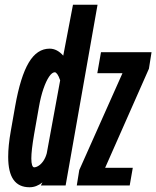

<svg xmlns="http://www.w3.org/2000/svg" viewBox="-20 -782 658 809"><path d="M152 -0.5 159 -13.5Q133.5 7 104.5 7Q59.5 7 37 -24.5Q14.5 -56 14.5 -121Q14.5 -168.5 25.5 -230L44 -335Q66 -459 101 -518Q136 -577 189 -577Q220.5 -577 246.5 -547.5L287.5 -762H391L256.5 -0.5ZM211 -477.5Q199.5 -477.5 187 -459.2Q174.5 -441 163 -407.8Q151.5 -374.5 144 -331L123.5 -215Q112 -147.5 112 -114.5Q112 -96 115.2 -86.5Q118.5 -77 124 -77Q132.5 -77 143 -83.8Q153.5 -90.5 162.8 -104Q172 -117.5 177 -136L233.5 -443.5Q227.5 -461.5 221.5 -469.5Q215.5 -477.5 211 -477.5ZM390 -473.5 405.5 -562H618.5L607.5 -492.5L423 -75H539.5L526.5 -0.5H303.5L314 -65.5L496 -473.5Z"/></svg>

Font: JuliaMono ExtraBold
Style: Italic
Weight: 800
Italic angle: -9°
Monospace: yes
Designer: cormullion
Foundry: corm
Version: Version 0.057; ttfautohint (v1.8.4)